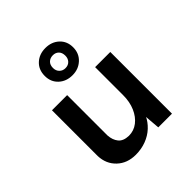

<svg xmlns="http://www.w3.org/2000/svg" viewBox="-184 -779 922 922"><g transform="rotate(-45 277.0 -318.0)"><path d="M213 17Q155 17 118 -18Q81 -53 79 -108V-419H182V-145Q184 -113 200.5 -92.5Q217 -72 254 -71Q288 -71 314.5 -91.5Q341 -112 356.5 -147.5Q372 -183 372 -229V-419H475V0H382L374 -97L378 -81Q365 -53 341 -30.5Q317 -8 284 4.5Q251 17 213 17ZM171 -560Q171 -602 198.5 -627.5Q226 -653 268 -653Q310 -653 337.5 -627.5Q365 -602 365 -561Q365 -520 337 -494Q309 -468 268 -468Q226 -468 198.5 -493.5Q171 -519 171 -560ZM226 -559Q226 -540 238 -528Q250 -516 268 -516Q287 -516 298.5 -528Q310 -540 310 -559Q310 -580 298.5 -591.5Q287 -603 269 -603Q250 -603 238 -591.5Q226 -580 226 -559Z"/></g></svg>

Font: Josefin Sans Medium
Style: Regular
Weight: 500
Designer: Santiago Orozco
Foundry: Typemade
Version: Version 2.001